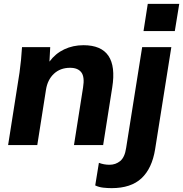

<svg xmlns="http://www.w3.org/2000/svg" viewBox="-20 -751 948 994"><path d="M22 0 81 -375Q90 -439 94 -507H240L236 -432Q267 -474 312.5 -495.5Q358 -517 412 -517Q596 -517 561 -298L514 0H363L410 -298Q419 -353 401 -376.5Q383 -400 343 -400Q292 -400 259 -369Q226 -338 218 -286L173 0ZM723 -590 745 -731H908L885 -590ZM558 223Q536 223 514 220.5Q492 218 473 209L492 92Q518 102 547 102Q579 102 602.5 82.5Q626 63 633 15L716 -507H867L783 22Q767 121 712.5 172Q658 223 558 223Z"/></svg>

Font: Mulish ExtraBold
Style: Italic
Weight: 800
Italic angle: -9°
Designer: Vernon Adams
Foundry: Vernon Adams
Version: Version 3.603; ttfautohint (v1.8.3)